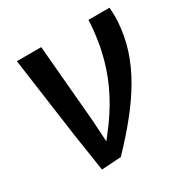

<svg xmlns="http://www.w3.org/2000/svg" viewBox="-135 -672 772 796"><g transform="rotate(-30 251.0 -274.0)"><path d="M130.5 8.5 102.5 -174.5 49.5 -557H166L198.5 -184.5L204.5 -83.5L248 -140.5Q295.5 -206.5 326.2 -273.2Q357 -340 373.5 -414Q378 -432.5 382.2 -459.8Q386.5 -487 389.2 -513.8Q392 -540.5 392 -557H493Q494 -548.5 494.5 -526.2Q495 -504 494 -489Q489.5 -422.5 469.8 -361.2Q450 -300 415.8 -240.8Q381.5 -181.5 333.5 -121.5Q285.5 -61.5 224 2.5Z"/></g></svg>

Font: Koeln Type Sans
Style: Italic
Weight: 400
Italic angle: -7.5°
Designer: Eben Sorkin
Foundry: Eben Sorkin
Version: Version 2.001